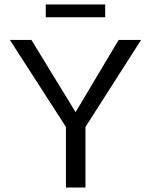

<svg xmlns="http://www.w3.org/2000/svg" viewBox="-20 -836 673 856"><path d="M449 -816V-759H184V-816ZM609 -658 361 -270V0H274V-270L24 -658H120L317 -336L509 -658Z"/></svg>

Font: EauTestText Medium
Style: Regular
Weight: 500
Designer: Christian Thalmann (Catharsis Fonts)
Version: Version 0.001;PS 000.001;hotconv 1.0.88;makeotf.lib2.5.64775